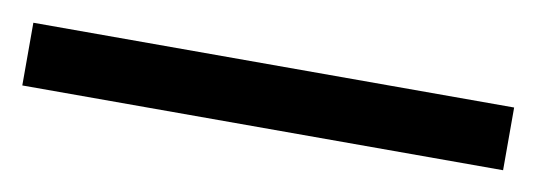

<svg xmlns="http://www.w3.org/2000/svg" viewBox="-28 -944 556 199"><g transform="rotate(10 250.0 -844.0)"><path d="M503 -811H-3V-877H503Z"/></g></svg>

Font: Noto Sans Tamil UI
Style: Regular
Weight: 400
Designer: Jelle Bosma - Monotype Design Team
Foundry: Monotype Imaging Inc.
Version: Version 2.004